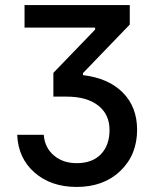

<svg xmlns="http://www.w3.org/2000/svg" viewBox="-20 -552 623 759"><path d="M283 187Q182 187 117 130.5Q52 74 48 -19H153Q157 32 193 62.5Q229 93 283 93Q345 93 379 57.5Q413 22 413 -38Q413 -100 368 -135Q323 -170 244 -170H191V-264L356 -435V-443H77V-532H493V-455L308 -263V-255Q409 -243 465.5 -186Q522 -129 522 -39Q522 60 456 123.5Q390 187 283 187Z"/></svg>

Font: Manrope Medium
Style: Medium
Weight: 500
Designer: Mikhail Sharanda
Foundry: Mikhail Sharanda
Version: Version 4.000;hotconv 1.0.109;makeotfexe 2.5.65596